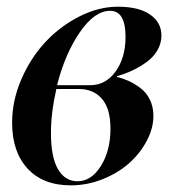

<svg xmlns="http://www.w3.org/2000/svg" viewBox="-20 -540 516 572"><path d="M16.1 -174.8Q16.1 -240.2 43.7 -304Q71.3 -367.7 115.2 -414.8Q159.2 -461.9 216.6 -491Q273.9 -520 331.1 -520Q393.6 -520 427.2 -496.6Q460.9 -473.1 460.9 -434.1Q460.9 -410.2 448.5 -389.4Q436 -368.7 415.3 -354Q394.5 -339.4 372.8 -329.3Q351.1 -319.3 328.1 -313V-311Q347.2 -306.2 363.8 -298.6Q380.4 -291 398.2 -277.8Q416 -264.6 426.5 -243.2Q437 -221.7 437 -194.8Q437 -157.7 417.2 -120.4Q397.5 -83 364.5 -53.7Q331.5 -24.4 285.6 -6.1Q239.7 12.2 190.9 12.2Q108.4 12.2 62.3 -37.6Q16.1 -87.4 16.1 -174.8ZM131.8 -144Q131.8 -71.8 152.8 -35.9Q173.8 0 210.9 0Q252 0 280.5 -45.4Q309.1 -90.8 309.1 -157.2Q309.1 -216.3 283.7 -245.6Q258.3 -274.9 214.8 -274.9H147.9Q131.8 -204.1 131.8 -144ZM149.9 -286.1H248Q294.9 -286.1 324.5 -327.1Q354 -368.2 354 -430.2Q354 -507.8 308.1 -507.8Q261.7 -507.8 217.8 -443.8Q173.8 -379.9 149.9 -286.1Z"/></svg>

Font: Nyght Serif Medium Italic
Style: Regular
Weight: 500
Italic angle: -16°
Designer: Maksym Kobuzan
Version: Version 0.410;Glyphs 3.1.2 (3151)